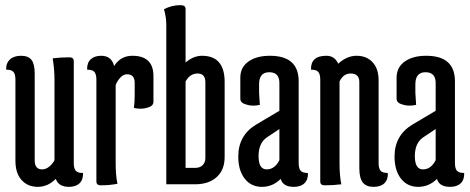

<svg xmlns="http://www.w3.org/2000/svg" viewBox="-20 -717 1830 747"><path d="M192 -408Q192 -446 185 -490Q215 -494 250 -494Q267 -494 267 -479V-83Q267 -62 274.5 -53Q282 -44 303 -44Q304 -18 289.5 -4Q275 10 248 10Q208 10 197 -21Q166 10 127 10Q88 10 64 -16.5Q40 -43 40 -92V-407Q40 -428 32.5 -437Q25 -446 4 -446Q3 -471 18.5 -485.5Q34 -500 62 -500Q90 -500 102.5 -484Q115 -468 115 -431V-93Q115 -58 144 -58Q159 -58 172.5 -69.5Q186 -81 192 -94Z M430 -82Q430 -34 437 -2Q407 4 372 4Q355 4 355 -11V-407Q355 -428 347.5 -437Q340 -446 319 -446Q318 -472 332.5 -486Q347 -500 374 -500Q414 -500 424 -460Q449 -500 495 -500Q577 -500 577 -421V-321Q577 -304 553 -298Q541 -294 527.5 -294Q514 -294 501 -297Q504 -319 504 -344V-395Q504 -428 474 -428Q460 -428 448 -415Q436 -402 430 -386Z M627 -620Q627 -650 618 -681Q648 -697 682 -697Q702 -697 702 -682V-474Q733 -500 766 -500Q854 -500 854 -398V-106Q854 -56 823 -28Q792 0 739 0H627ZM702 -64H741Q758 -64 768.5 -74.5Q779 -85 779 -102V-397Q779 -431 749 -431Q719 -431 702 -400Z M1019 -183Q986 -161 986 -109.5Q986 -58 1017.5 -58Q1049 -58 1067 -94V-215ZM1030 -500Q1142 -500 1142 -401V-83Q1142 -62 1149.5 -53Q1157 -44 1178 -44Q1179 -18 1164.5 -4Q1150 10 1123 10Q1081 10 1072 -21Q1041 10 999 10Q957 10 932 -22Q907 -54 907 -108Q907 -190 976 -232L1067 -286V-394Q1067 -436 1027.5 -436Q988 -436 988 -389V-356L991 -309Q978 -306 964.5 -306Q951 -306 939 -310Q915 -316 915 -333V-415Q915 -455 946.5 -477.5Q978 -500 1030 -500Z M1301 -82Q1301 -33 1308 0Q1278 4 1243 4Q1226 4 1226 -11V-407Q1226 -428 1218.5 -437Q1211 -446 1190 -446Q1189 -472 1203.5 -486Q1218 -500 1250 -500Q1282 -500 1296 -469Q1329 -500 1367.5 -500Q1406 -500 1429.5 -475Q1453 -450 1453 -404V-83Q1453 -62 1460.5 -53Q1468 -44 1489 -44Q1490 -18 1475.5 -4Q1461 10 1433 10Q1405 10 1391.5 -7Q1378 -24 1378 -63V-398Q1378 -431 1344 -431Q1316 -431 1301 -400Z M1627 -183Q1594 -161 1594 -109.5Q1594 -58 1625.5 -58Q1657 -58 1675 -94V-215ZM1638 -500Q1750 -500 1750 -401V-83Q1750 -62 1757.5 -53Q1765 -44 1786 -44Q1787 -18 1772.5 -4Q1758 10 1731 10Q1689 10 1680 -21Q1649 10 1607 10Q1565 10 1540 -22Q1515 -54 1515 -108Q1515 -190 1584 -232L1675 -286V-394Q1675 -436 1635.5 -436Q1596 -436 1596 -389V-356L1599 -309Q1586 -306 1572.5 -306Q1559 -306 1547 -310Q1523 -316 1523 -333V-415Q1523 -455 1554.5 -477.5Q1586 -500 1638 -500Z"/></svg>

Font: Medula One
Style: Regular
Weight: 400
Designer: Luciano Vergara
Foundry: Luciano Vergara
Version: Version 1.002